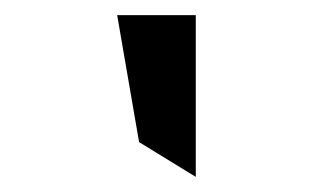

<svg xmlns="http://www.w3.org/2000/svg" viewBox="-20 -802 413 254"><path d="M239 -568V-782H135L164 -614Z"/></svg>

Font: Charger Monospace
Style: Regular
Weight: 400
Designer: Jasper
Foundry: Cannot Into Space Fonts
Version: Version 0.980